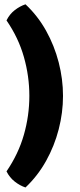

<svg xmlns="http://www.w3.org/2000/svg" viewBox="-20 -710 364 870"><path d="M95.5 139.5Q70 131 46.8 112.8Q23.5 94.5 9.5 66.5Q63.5 -12.5 88.2 -99.2Q113 -186 113 -275.5Q113 -365 88.2 -452Q63.5 -539 9.5 -617.5Q23.5 -646 46.8 -664Q70 -682 95.5 -690.5Q151 -638.5 188.8 -570.8Q226.5 -503 246 -427.2Q265.5 -351.5 265.5 -275.5Q265.5 -199.5 246 -124Q226.5 -48.5 188.8 19.2Q151 87 95.5 139.5Z"/></svg>

Font: Signika Negative SC
Style: Bold
Weight: 700
Designer: Anna Giedryś
Foundry: Anna Giedryś
Version: Version 2.000; ttfautohint (v1.8.3) -l 8 -r 50 -G 200 -x 9 -